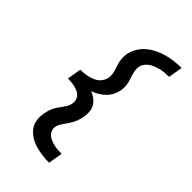

<svg xmlns="http://www.w3.org/2000/svg" viewBox="-289 -929 1178 1178"><g transform="rotate(45 300.0 -340.0)"><path d="M386 153Q356 153 327 149.5Q298 146 269.5 138Q241 130 216.5 115.5Q192 101 174 79.5Q156 58 150 29.5Q144 1 149 -29Q151 -45 155 -60.5Q159 -76 165.5 -91Q172 -106 181.5 -119.5Q191 -133 201 -146.5Q211 -160 219.5 -174.5Q228 -189 230 -204Q233 -220 229.5 -235Q226 -250 216.5 -260.5Q207 -271 193 -277.5Q179 -284 164.5 -287.5Q150 -291 134 -292.5Q118 -294 103 -294L106 -317L118 -386Q134 -386 150 -387.5Q166 -389 181.5 -392.5Q197 -396 213 -402.5Q229 -409 242.5 -419.5Q256 -430 264.5 -445Q273 -460 276 -476Q278 -491 276 -506Q274 -521 270 -535Q266 -549 261 -562.5Q256 -576 253 -590.5Q250 -605 249.5 -620Q249 -635 251 -651Q256 -681 272 -709.5Q288 -738 313 -759.5Q338 -781 368 -795.5Q398 -810 428 -818Q458 -826 489 -829.5Q520 -833 550 -833L534 -740Q517 -740 500 -739Q483 -738 466 -734Q449 -730 432 -724Q415 -718 399.5 -708Q384 -698 373 -683Q362 -668 359 -651Q357 -635 359 -620.5Q361 -606 365 -592Q369 -578 374 -564Q379 -550 382 -536Q385 -522 385.5 -506.5Q386 -491 384 -476Q380 -453 369.5 -431Q359 -409 341 -391Q323 -373 302 -360.5Q281 -348 258 -340Q279 -332 296 -319.5Q313 -307 324.5 -289Q336 -271 339 -249Q342 -227 338 -204Q336 -189 331.5 -173.5Q327 -158 320.5 -143Q314 -128 305 -114Q296 -100 286.5 -86.5Q277 -73 268 -59Q259 -45 257 -29Q254 -12 260 3Q266 18 277.5 28Q289 38 304 44Q319 50 335 54Q351 58 368 59Q385 60 402 60Z"/></g></svg>

Font: Iosevka Etoile Semibold
Style: Italic
Weight: 600
Italic angle: -9°
Designer: Belleve Invis
Foundry: Belleve Invis
Version: Version 22.1.2; ttfautohint (v1.8.4)